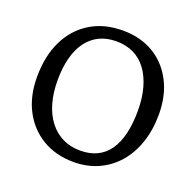

<svg xmlns="http://www.w3.org/2000/svg" viewBox="-127 -848 1014 995"><g transform="rotate(20 380.0 -350.0)"><path d="M377.9 14.2Q279.8 14.2 205.8 -30Q131.8 -74.2 90.8 -152.6Q49.8 -231 49.8 -335.9Q49.8 -452.1 91.3 -536.6Q132.8 -621.1 208.5 -667.5Q284.2 -713.9 387.2 -713.9Q484.4 -713.9 556.6 -670.9Q628.9 -627.9 669.4 -550Q710 -472.2 710 -368.2Q710 -283.2 686 -212.6Q662.1 -142.1 618.2 -91.6Q574.2 -41 513.2 -13.4Q452.1 14.2 377.9 14.2ZM390.1 -53.2Q441.9 -53.2 481.4 -72Q521 -90.8 547.6 -128.4Q574.2 -166 587.6 -221.4Q601.1 -276.9 601.1 -349.1Q601.1 -419.9 585.4 -475.3Q569.8 -530.8 541 -569.8Q512.2 -608.9 470.2 -629.4Q428.2 -649.9 374 -649.9Q322.3 -649.9 281.7 -630.4Q241.2 -610.8 213.1 -573.5Q185.1 -536.1 170.4 -481.4Q155.8 -426.8 155.8 -356.9Q155.8 -287.1 171.9 -231Q188 -174.8 219 -135Q250 -95.2 293 -74.2Q335.9 -53.2 390.1 -53.2Z"/></g></svg>

Font: Literata
Style: Regular
Weight: 400
Designer: Latin by Veronika Burian and Jose Scaglione. Greek by Irene Vlachou. Cyrillic by Vera Evstafieva.
Foundry: TypeTogether
Version: Version 3.002